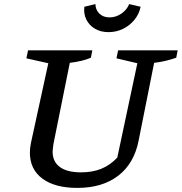

<svg xmlns="http://www.w3.org/2000/svg" viewBox="-20 -907 888 938"><path d="M358 11Q248 11 187 -34.5Q126 -80 126 -161Q126 -171 127 -182Q128 -193 131 -208L216 -598L109 -622L117 -661H431L424 -625Q403 -616 378 -610Q353 -604 321 -600L241 -203Q240 -191 238.5 -182.5Q237 -174 237 -167Q237 -117 272.5 -91Q308 -65 376 -65Q432 -65 475 -82.5Q518 -100 553 -137L651 -598L549 -622L557 -661H848L841 -625Q818 -617 792 -610.5Q766 -604 733 -600L657 -219Q635 -108 557.5 -48.5Q480 11 358 11ZM510 -750Q472 -750 444 -766.5Q416 -783 402 -811Q388 -839 392 -874L446 -887Q447 -858 466 -840Q485 -822 515 -822Q546 -822 573 -840.5Q600 -859 611 -887L667 -874Q660 -839 637 -810.5Q614 -782 581 -766Q548 -750 510 -750Z"/></svg>

Font: Piazzolla Thin SemiBold
Style: Italic
Weight: 600
Italic angle: -11.3°
Version: Version 2.005